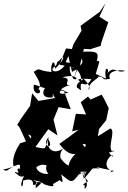

<svg xmlns="http://www.w3.org/2000/svg" viewBox="-31 -1132 811 1213"><path d="M317 -513 212 -494 172 -543 159 -463 103 -384 78 -344 93 -326 143 -218C207 -202 134 -248 125 -211C181 -217 177 -236 147 -282C179 -277 177 -247 96 -227C73 -191 41 -133 55 -81C9 -57 17 -44 -11 -62C60 -69 108 -124 93 -64C72 -79 73 -41 117 -12C27 -87 67 -9 110 -36C41 -60 94 1 121 -21C83 55 118 65 115 9C198 -18 174 49 176 36C176 36 238 35 177 4C228 24 255 5 195 57C187 -15 257 36 247 32C237 28 326 63 303 31C392 -23 363 8 335 -11C371 43 367 12 356 -30C415 16 420 35 467 -31C429 -7 512 -61 511 -35C465 -40 460 -52 519 -46C471 -35 547 29 504 61C499 5 544 49 493 37C533 -10 541 47 488 -39C508 0 479 22 559 -74C541 -57 545 -74 599 -67C555 -86 575 -75 690 -52C625 -31 665 -36 675 -54C660 -53 611 -92 670 -149C688 -164 694 -101 636 -203C652 -124 710 -214 682 -171C642 -199 703 -301 667 -321L587 -271L595 -317L640 -373L656 -448C641 -476 629 -508 611 -534L541 -503L525 -522L479 -486L513 -409L448 -413L425 -302L465 -312C426 -281 385 -252 344 -223C415 -128 461 -158 512 -190C460 -232 529 -231 506 -203C455 -249 461 -279 426 -198C495 -188 409 -192 485 -235C395 -151 498 -223 435 -162C486 -186 413 -148 402 -85C351 -114 351 -157 306 -157C263 -101 246 -67 275 -33C209 -30 190 -77 203 -79C239 -101 267 -99 364 -27C367 -97 328 -153 369 -194C306 -151 260 -192 273 -254C319 -179 221 -206 278 -268C244 -179 271 -191 193 -203L274 -316L332 -276L307 -376L339 -455L416 -442L371 -562L389 -551L327 -579L306 -528ZM401 -778 424 -678 470 -703 499 -823 539 -821 605 -842 610 -866 653 -991 597 -1026 636 -1112 599 -1057 478 -969 484 -938 434 -854 423 -822 386 -826 345 -723 457 -703 435 -637 472 -727 384 -739ZM344 -749C369 -785 394 -775 318 -698C312 -783 283 -710 295 -677C198 -685 230 -710 182 -678C218 -620 232 -590 212 -571C250 -535 169 -522 183 -597C205 -597 274 -554 270 -589C237 -573 220 -506 301 -517C310 -576 279 -498 354 -559C352 -565 329 -565 403 -548C312 -516 340 -584 419 -595C352 -587 439 -638 363 -643C458 -672 469 -616 432 -635C388 -707 431 -695 391 -737C350 -665 289 -674 302 -700C358 -751 348 -748 314 -694L333 -743ZM581 -749C594 -800 587 -812 479 -804C466 -761 517 -749 468 -714C469 -699 478 -698 412 -710C428 -731 495 -665 479 -617C456 -626 446 -640 546 -632C508 -558 475 -642 479 -576C488 -540 454 -592 458 -573C438 -607 498 -629 496 -636C556 -577 527 -566 530 -562C519 -619 633 -652 576 -651C649 -646 595 -622 664 -634C641 -685 724 -693 760 -685C703 -662 695 -725 645 -667C668 -697 622 -729 638 -635L574 -665L597 -743Z"/></svg>

Font: Hussar Lance
Style: ExBdObl
Weight: 700
Foundry: Cannot Into Space Fonts, PlusOne Fonts
Version: Version 2.270